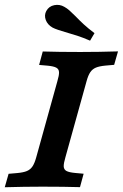

<svg xmlns="http://www.w3.org/2000/svg" viewBox="-39 -787 516 807"><path d="M-19 0 -2.9 -56.5 32.8 -59.6Q59.6 -62 74.2 -68.2Q88.7 -74.4 97.6 -87.6Q106.4 -100.7 113.3 -125.8L202 -445.2Q209.7 -470.7 209.1 -483.6Q208.6 -496.5 197.7 -502.5Q186.7 -508.6 160.8 -511L125.4 -514.1L140.7 -570.6Q207.7 -568.5 297 -568.5H298.4H300.3Q375.6 -568.5 457 -571L440.8 -514.5L405.2 -511.4Q378.4 -508.9 363.8 -502.7Q349.2 -496.5 340.4 -483.4Q331.5 -470.3 324.7 -445.2L235.9 -125.8Q228.3 -100.3 228.8 -87.4Q229.4 -74.4 240.3 -68.4Q251.2 -62.4 277.2 -60L312.5 -56.8L297.2 -0.4Q230.7 -2.4 141 -2.4H139.5H137.7Q62.4 -2.4 -19 0ZM233.7 -652.6Q218.8 -657 205 -661.6Q191.2 -666.2 181.8 -671.1Q160.9 -683 153.4 -703Q146 -723 155.6 -740.8Q166.4 -760.7 189.1 -765.3Q211.8 -769.8 231.4 -758.3Q242.1 -752.5 252.6 -743.3Q263.1 -734.1 277.3 -719.8Q293.9 -702.4 312.8 -684.9Q331.8 -667.4 358.2 -647.6L339.6 -616.1Q309.6 -629 285.8 -636.8Q262 -644.5 233.7 -652.6Z"/></svg>

Font: Playfair Micro SmCond SmLight
Style: Italic
Weight: 360
Width: 4
Italic angle: -15.6°
Designer: Claus Eggers Sørensen
Foundry: Claus Eggers Sørensen
Version: Version 2.203;Glyphs 3.3 (3326)